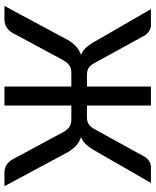

<svg xmlns="http://www.w3.org/2000/svg" viewBox="60 -742 682 841"><g transform="rotate(90 400.5 -321.0)"><path d="M89.4 -641.6Q103 -641.6 114.5 -634.5Q126 -627.4 133.8 -616.2L255.9 -394Q266.6 -374 279.1 -367.7Q291.5 -361.3 307.6 -361.3H358.4V-641.6H441.9V-361.3H493.2Q501 -361.3 508.1 -362.8Q515.1 -364.3 521.5 -367.9Q527.8 -371.6 533.7 -377.9Q539.6 -384.3 544.9 -394L667 -615.7Q674.8 -627.4 686.3 -634.5Q697.8 -641.6 711.4 -641.6H780.8L633.3 -385.3Q621.6 -366.7 609.4 -354.5Q597.2 -342.3 580.1 -335.4Q600.6 -328.6 616 -315.2Q631.3 -301.8 645.5 -278.8L794.9 0H736.3Q716.8 0 703.1 -8.5Q689.5 -17.1 680.2 -30.8L557.6 -258.3Q546.9 -276.9 534.2 -284.9Q521.5 -293 502.4 -293H441.9V0H358.4V-293H298.3Q279.3 -293 266.6 -284.7Q253.9 -276.4 243.7 -258.3L121.1 -31.2Q111.8 -17.1 97.9 -8.5Q84 0 64.9 0H5.4L155.3 -278.8Q168.9 -301.8 184.6 -315.2Q200.2 -328.6 220.2 -335.4Q203.1 -342.3 190.9 -354.5Q178.7 -366.7 167.5 -385.3L19.5 -641.6Z"/></g></svg>

Font: Carlito
Style: Regular
Weight: 400
Designer: Lukasz Dziedzic
Foundry: tyPoland Lukasz Dziedzic
Version: Version 1.104